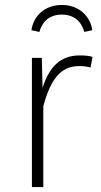

<svg xmlns="http://www.w3.org/2000/svg" viewBox="-20 -756 408 776"><path d="M230 -697C277 -697 308 -672 321 -627L353 -634C344 -695 295 -736 230 -736C164 -736 116 -695 107 -634L139 -627C152 -672 183 -697 230 -697ZM302 -532C227 -532 180 -489 152 -401L149 -522H109V0H155V-326C184 -435 225 -489 300 -489C317 -489 332 -487 346 -483L354 -526C342 -530 325 -532 302 -532Z"/></svg>

Font: Fira Sans ExtraLight
Style: Regular
Weight: 200
Designer: bBox Type GmbH & Carrois Corporate GbR & Edenspiekermann AG
Foundry: bBox Type GmbH & Carrois Corporate GbR & Edenspiekermann AG
Version: Version 4.300;PS 004.300;hotconv 1.0.88;makeotf.lib2.5.64775